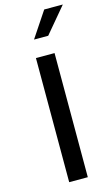

<svg xmlns="http://www.w3.org/2000/svg" viewBox="-141 -995 611 1046"><g transform="rotate(-15 164.5 -472.0)"><path d="M208 -800H128L224 -944H329ZM217 0H112V-700H217Z"/></g></svg>

Font: Simpel Medium
Style: Regular
Weight: 500
Designer: Janko Jovanovic
Version: Version 1.048;PS 001.048;hotconv 1.0.88;makeotf.lib2.5.64775